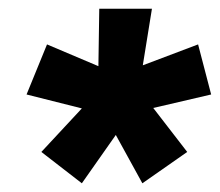

<svg xmlns="http://www.w3.org/2000/svg" viewBox="-20 -746 505 441"><path d="M75 -397 168 -497 41 -529 88 -644 206 -594 208 -726H329L308 -596L435 -644L465 -529L332 -498L410 -397L307 -325L246 -436L168 -325Z"/></svg>

Font: Muli Black
Style: Italic
Weight: 900
Italic angle: -4.541°
Designer: Vernon Adams
Foundry: Vernon Adams
Version: Version 2.001